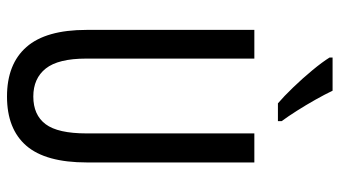

<svg xmlns="http://www.w3.org/2000/svg" viewBox="-236 -748 993 562"><g transform="rotate(90 261.0 -466.5)"><path d="M455 -224Q455 -103 406 -46.5Q357 10 262 10Q167 10 117 -47Q67 -104 67 -223V-714H151V-222Q151 -140 180 -103.5Q209 -67 262 -67Q316 -67 343 -103Q370 -139 370 -223V-714H455ZM245 -943Q256 -920 271.5 -892.5Q287 -865 303.5 -839Q320 -813 334 -794V-783H282Q262 -800 235.5 -827.5Q209 -855 185 -884Q161 -913 148 -934V-943Z"/></g></svg>

Font: Noto Sans Thai ExtCond
Style: Regular
Weight: 400
Width: 2
Designer: Monotype Design Team
Foundry: Monotype Imaging Inc.
Version: Version 2.002; ttfautohint (v1.8.4.7-5d5b)